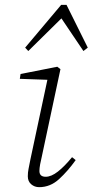

<svg xmlns="http://www.w3.org/2000/svg" viewBox="-20 -761 383 794"><path d="M95 -32Q95 -48 98 -62.5Q101 -77 106 -103L176 -431L62 -435L65 -455L217 -485L230 -475L153 -114Q149 -98 146 -81.5Q143 -65 143 -54Q143 -30 169 -30Q192 -30 219.5 -51.5Q247 -73 278 -111L293 -99Q261 -54 224.5 -20.5Q188 13 142 13Q123 13 109 1Q95 -11 95 -32ZM325 -550 234 -685 97 -550 84 -564 233 -741H255L343 -564Z"/></svg>

Font: Source Serif Pro Light
Style: Italic
Weight: 300
Italic angle: -12°
Designer: Frank Grießhammer
Foundry: Adobe Systems Incorporated
Version: Version 3.001;hotconv 1.0.111;makeotfexe 2.5.65597